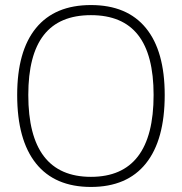

<svg xmlns="http://www.w3.org/2000/svg" viewBox="-20 -730 720 760"><path d="M48 -354Q48 -528 122.5 -619Q197 -710 340 -710Q483 -710 557.5 -619Q632 -528 632 -354Q632 -176 557.5 -83Q483 10 340 10Q197 10 122.5 -83Q48 -176 48 -354ZM588 -354Q588 -513 526.5 -591.5Q465 -670 340 -670Q215 -670 153.5 -591.5Q92 -513 92 -354Q92 -30 340 -30Q588 -30 588 -354Z"/></svg>

Font: Krub ExtraLight
Style: Regular
Weight: 275
Designer: Ekaluck Peanpanawate
Foundry: Cadson Demak Co.,Ltd.
Version: Version 1.000; ttfautohint (v1.6)